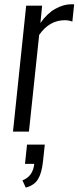

<svg xmlns="http://www.w3.org/2000/svg" viewBox="-20 -604 360 881"><path d="M98.1 256.8 83 223.6Q131.3 205.1 137.2 147.9H94.7L104 59.6H185.5L177.2 137.7Q171.4 190.4 154.3 218.5Q137.2 246.6 98.1 256.8ZM39.6 0 100.1 -578.1H173.3L165.5 -498.5Q196.3 -542.5 233.9 -563.5Q271.5 -584.5 307.6 -584.5Q315.9 -584.5 320.3 -584L312 -504.9Q296.4 -511.2 277.3 -511.2Q206.5 -511.2 159.7 -443.8L112.8 0Z"/></svg>

Font: Oswald
Style: Light
Weight: 300
Designer: Vernon Adams
Foundry: Vernon Adams
Version: 3.0; ttfautohint (v0.95.6-bc232) -l 8 -r 50 -G 200 -x 0 -w "